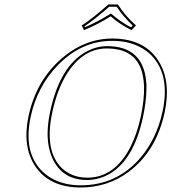

<svg xmlns="http://www.w3.org/2000/svg" viewBox="-20 -831 768 861"><path d="M508.8 -811Q539.6 -761.7 589.8 -716.8L569.3 -695.8Q513.2 -724.6 476.6 -757.8Q418.5 -721.2 356.4 -695.8L346.7 -716.8Q397.5 -750 465.8 -811ZM718.8 -329.1Q681.2 -152.8 556.6 -60.1Q461.9 9.8 341.8 9.8Q203.1 9.8 138.7 -84.5Q79.1 -172.9 107.9 -310.1Q141.6 -468.3 255.4 -567.9Q358.9 -657.7 482.9 -658.2Q627 -658.2 690.9 -557.6Q747.6 -467.3 718.8 -329.1ZM460.4 -613.8Q354 -613.8 282.7 -504.4Q237.3 -433.6 214.4 -327.1Q177.7 -154.8 257.3 -77.1Q302.2 -34.7 371.1 -34.2Q495.1 -34.2 565.9 -173.8Q595.2 -232.4 611.8 -310.1Q674.8 -612.8 460.4 -613.8ZM503.4 -800.8H469.7Q405.8 -744.6 359.4 -713.4L361.3 -709Q418 -733.4 471.2 -766.6L477.5 -770.5L483.4 -765.6Q518.6 -734.4 567.4 -708.5L575.2 -716.3Q531.2 -757.8 503.4 -800.8ZM709 -331.1Q744.1 -495.6 658.2 -583.5Q614.3 -627 547.4 -641.6Q516.6 -647.9 482.9 -647.9Q345.2 -647.9 237.8 -537.1Q147 -442.4 117.7 -308.1Q83 -145.5 171.9 -60.5Q214.8 -20 278.8 -6.3Q309.1 0 341.8 0Q503.9 0 610.4 -124Q682.6 -209.5 709 -331.1ZM460.4 -624Q621.6 -624 635.7 -464.4Q637.2 -449.2 636.7 -433.6Q636.2 -377.9 621.6 -308.1Q579.1 -107.4 462.4 -46.4Q419.4 -24.4 371.1 -23.9Q266.6 -23.4 220.2 -110.4Q193.8 -161.1 193.4 -231.4Q193.8 -277.3 204.6 -329.1Q249 -538.1 371.1 -601.6Q414.1 -624 460.4 -624Z"/></svg>

Font: Linux Biolinum Outline O
Style: Italic
Weight: 400
Italic angle: -12°
Designer: Philipp H. Poll
Foundry: Philipp H. Poll
Version: Version 0.6.2